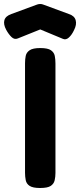

<svg xmlns="http://www.w3.org/2000/svg" viewBox="-85 -930 400 959"><path d="M115 9Q79 9 63 -1.5Q47 -12 43.5 -30Q40 -48 40 -67V-614Q40 -634 43.5 -651Q47 -668 63 -679Q79 -690 116 -690Q154 -690 169.5 -679Q185 -668 188.5 -651Q192 -634 192 -613V-66Q192 -47 188 -29.5Q184 -12 168.5 -1.5Q153 9 115 9ZM116 -910Q123 -910 128.5 -908Q134 -906 137 -905L259 -860Q287 -851 293 -829Q299 -807 285 -780Q274 -756 259 -742.5Q244 -729 229 -736L116 -783L4 -738Q-13 -731 -27.5 -745Q-42 -759 -54 -781Q-69 -809 -63 -829.5Q-57 -850 -28 -860L94 -905Q96 -906 102.5 -908Q109 -910 116 -910Z"/></svg>

Font: Fredoka Light SemiBold
Style: Regular
Weight: 600
Version: Version 2.001